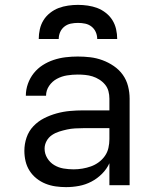

<svg xmlns="http://www.w3.org/2000/svg" viewBox="-20 -760 640 788"><path d="M251 8Q230 8 208.5 5Q187 2 167 -6Q147 -14 130 -27.5Q113 -41 101.5 -59Q90 -77 85 -98Q80 -119 80 -141Q80 -169 89 -195.5Q98 -222 117 -242Q136 -262 160.5 -274.5Q185 -287 212 -294.5Q239 -302 266.5 -304.5Q294 -307 321 -307H429V-355Q429 -371 425 -386Q421 -401 411 -413Q401 -425 387.5 -433.5Q374 -442 359.5 -446.5Q345 -451 329.5 -452.5Q314 -454 299 -454Q277 -454 255 -450.5Q233 -447 213.5 -436.5Q194 -426 181.5 -407.5Q169 -389 169 -367Q169 -367 169 -367Q169 -367 169 -367H86Q86 -367 86 -367Q86 -367 86 -367Q86 -392 94.5 -416Q103 -440 118.5 -459.5Q134 -479 155 -492.5Q176 -506 200 -514Q224 -522 249 -525Q274 -528 299 -528Q325 -528 350.5 -525Q376 -522 400.5 -513Q425 -504 447 -489Q469 -474 484 -453Q499 -432 505.5 -406.5Q512 -381 512 -355V0H429V-90Q418 -66 398.5 -46.5Q379 -27 355 -14.5Q331 -2 304.5 3Q278 8 251 8ZM282 -65Q300 -65 318 -68Q336 -71 353 -77Q370 -83 385 -94Q400 -105 410.5 -120Q421 -135 425 -153Q429 -171 429 -189V-234H321Q305 -234 288 -233Q271 -232 255 -228.5Q239 -225 223 -220Q207 -215 193 -205.5Q179 -196 171 -181Q163 -166 163 -150Q163 -129 174 -111Q185 -93 202.5 -82.5Q220 -72 240.5 -68.5Q261 -65 282 -65ZM139 -600Q139 -620 143.5 -640Q148 -660 158.5 -677Q169 -694 185.5 -707Q202 -720 220.5 -727Q239 -734 259.5 -737Q280 -740 300 -740Q320 -740 340.5 -737Q361 -734 379.5 -727Q398 -720 414.5 -707Q431 -694 441.5 -677Q452 -660 456.5 -640Q461 -620 461 -600H379Q379 -615 373 -628.5Q367 -642 355.5 -651Q344 -660 329.5 -663Q315 -666 300 -666Q285 -666 270.5 -663Q256 -660 244.5 -651Q233 -642 227 -628.5Q221 -615 221 -600Z"/></svg>

Font: Zed Sans Extended
Style: Regular
Weight: 400
Width: 7
Designer: Belleve Invis
Foundry: Belleve Invis
Version: Version 1.0.0; ttfautohint (v1.8.4)